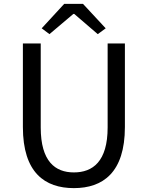

<svg xmlns="http://www.w3.org/2000/svg" viewBox="-20 -957 761 990"><path d="M361 13C510 13 624 -67 624 -302V-733H535V-300C535 -124 458 -68 361 -68C265 -68 190 -124 190 -300V-733H98V-302C98 -67 211 13 361 13ZM235 -781 358 -885H363L484 -781L525 -811L408 -937H311L195 -811Z"/></svg>

Font: Noto Sans Mono CJK SC
Style: Regular
Weight: 400
Designer: Ryoko NISHIZUKA 西塚涼子 (kana, bopomofo & ideographs); Paul D. Hunt (Latin, Greek & Cyrillic); Sandoll Communications 산돌커뮤니
Foundry: Adobe
Version: Version 2.004;hotconv 1.0.118;makeotfexe 2.5.65603